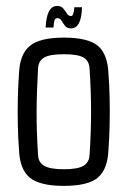

<svg xmlns="http://www.w3.org/2000/svg" viewBox="-20 -605 419 631"><path d="M189.9 5.9Q110.4 5.9 77.6 -21.5Q44.9 -48.8 42.5 -112.3Q39.6 -148.4 38.6 -192.6Q37.6 -236.8 38.6 -281.7Q39.6 -326.7 42.5 -363.3Q44.9 -426.8 77.9 -454.1Q110.8 -481.4 189.9 -481.4Q270 -481.4 302 -454.1Q334 -426.8 336.4 -363.3Q339.4 -327.1 340.3 -283Q341.3 -238.8 340.3 -194.1Q339.4 -149.4 336.4 -112.3Q334 -49.3 302 -21.7Q270 5.9 189.9 5.9ZM189.9 -48.8Q234.9 -48.8 253.9 -59.8Q272.9 -70.8 274.4 -96.2Q279.3 -172.4 279.3 -237.8Q279.3 -303.2 274.4 -379.4Q272.9 -405.3 254.4 -416Q235.8 -426.8 189.9 -426.8Q144 -426.8 125.2 -416Q106.4 -405.3 105 -379.4Q100.6 -303.2 100.3 -237.5Q100.1 -171.9 105 -96.2Q106 -70.8 125.7 -59.8Q145.5 -48.8 189.9 -48.8ZM224.1 -581.1H249.5Q247.6 -511.7 213.4 -511.7Q200.2 -511.7 193.6 -520.3Q187 -528.8 182.1 -537.1Q177.2 -545.4 168.5 -545.4Q160.6 -545.4 158.7 -537.1Q156.7 -528.8 155.8 -514.6H129.9Q133.3 -585.4 167.5 -585.4Q181.2 -585.4 188 -577.1Q194.8 -568.8 200 -560.5Q205.1 -552.2 213.4 -552.2Q222.7 -552.2 224.1 -581.1Z"/></svg>

Font: Agdasima
Style: Regular
Weight: 400
Width: 3
Designer: The DocRepair Project, Patric King
Foundry: Google
Version: Version 2.002